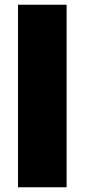

<svg xmlns="http://www.w3.org/2000/svg" viewBox="-20 -790 357 810"><path d="M56 -770H261V0H56Z"/></svg>

Font: Unbounded
Style: Bold
Weight: 700
Designer: Luke Prowse, Jean-Baptiste Morizot, Fátima Lázaro, Florian Runge
Foundry: NaN
Version: Version 1.700